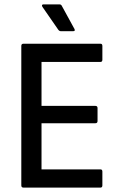

<svg xmlns="http://www.w3.org/2000/svg" viewBox="-20 -854 551 874"><path d="M87 0Q77 0 77 -10V-645Q77 -655 87 -655H437Q446 -655 446 -645V-582Q446 -572 437 -572H169V-372H414Q424 -372 424 -362V-303Q424 -293 414 -293H169V-83H437Q446 -83 446 -73V-10Q446 0 437 0ZM257 -712Q250 -712 245 -719L173 -823Q170 -828 171.5 -831Q173 -834 177 -834H251Q258 -834 261 -828L319 -722Q321 -718 320 -715Q319 -712 313 -712Z"/></svg>

Font: Sofia Sans Semi Condensed Medium
Style: Regular
Weight: 500
Designer: Botio Nikoltchev, Ani Petrova
Foundry: lettersoup
Version: Version 4.100